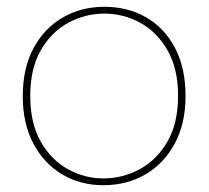

<svg xmlns="http://www.w3.org/2000/svg" viewBox="-20 -533 614 565"><path d="M284 12Q217 12 163.5 -19.5Q110 -51 78.5 -110Q47 -169 47 -250Q47 -333 79 -392Q111 -451 165.5 -482Q220 -513 287 -513Q356 -513 410 -482Q464 -451 495 -392Q526 -333 526 -250Q526 -169 494 -110Q462 -51 407.5 -19.5Q353 12 284 12ZM284 -8Q341 -8 391 -35Q441 -62 472.5 -116Q504 -170 504 -251Q504 -331 473 -385Q442 -439 392.5 -466Q343 -493 287 -493Q231 -493 181 -466Q131 -439 100 -385Q69 -331 69 -251Q69 -170 100 -116Q131 -62 180 -35Q229 -8 284 -8Z"/></svg>

Font: DM Sans 17pt Thin
Style: Regular
Weight: 250
Version: Version 4.004;gftools[0.9.30]